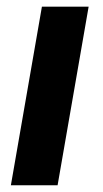

<svg xmlns="http://www.w3.org/2000/svg" viewBox="-20 -548 306 568"><path d="M242.2 -528.3 150.4 0H12.2L104 -528.3Z"/></svg>

Font: Mardoto
Style: Bold Italic
Weight: 700
Italic angle: -12°
Designer: Christian Robertson, Vahan Hovhannisyan
Foundry: Google
Version: Version 1.000